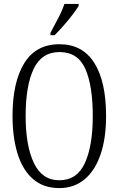

<svg xmlns="http://www.w3.org/2000/svg" viewBox="-20 -951 607 981"><path d="M283 10Q202 10 149 -36Q96 -82 70 -165Q44 -248 44 -359Q44 -530 103.5 -627.5Q163 -725 284 -725Q401 -725 461.5 -630Q522 -535 522 -358Q522 -245 494 -162.5Q466 -80 412.5 -35Q359 10 283 10ZM283 -30Q373 -30 413.5 -117.5Q454 -205 454 -358Q454 -513 416 -599Q378 -685 284 -685Q193 -685 152 -599Q111 -513 111 -358Q111 -207 153 -118.5Q195 -30 283 -30ZM238 -784Q260 -825 279 -861Q298 -897 309 -931H382V-921Q372 -904 351.5 -877Q331 -850 306 -821.5Q281 -793 259 -771H238Z"/></svg>

Font: Noto Serif Ethiopic ExtraCondensed Light
Style: Regular
Weight: 300
Width: 2
Designer: Monotype Design Team
Foundry: Monotype Imaging Inc.
Version: Version 2.102; ttfautohint (v1.8.4.7-5d5b)